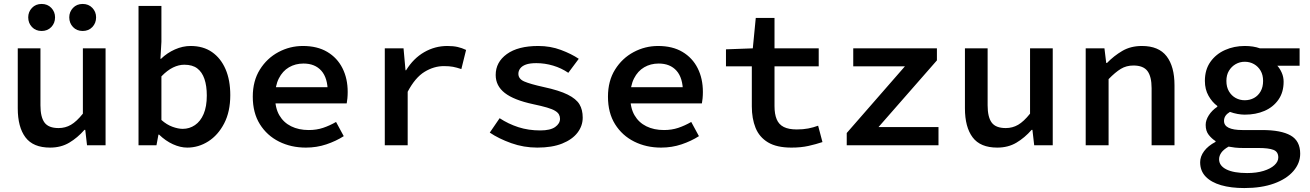

<svg xmlns="http://www.w3.org/2000/svg" viewBox="-20 -736 6640 973"><path d="M234 12Q148 12 109 -40Q70 -92 70 -187V-491H185V-202Q185 -143 205.5 -115Q226 -87 277 -87Q311 -87 339.5 -103.5Q368 -120 400 -160V-491H515V0H421L412 -78H408Q373 -38 331 -13Q289 12 234 12ZM191 -579Q161 -579 142 -599Q123 -619 123 -648Q123 -676 142 -696Q161 -716 191 -716Q221 -716 240 -696Q259 -676 259 -648Q259 -619 240 -599Q221 -579 191 -579ZM399 -579Q369 -579 350 -599Q331 -619 331 -648Q331 -676 350 -696Q369 -716 399 -716Q429 -716 448 -696Q467 -676 467 -648Q467 -619 448 -599Q429 -579 399 -579Z M929 12Q894 12 856.5 -5Q819 -22 786 -54H783L773 0H682V-706H798V-524L793 -438H796Q827 -468 866.5 -485.5Q906 -503 946 -503Q1010 -503 1054.5 -472Q1099 -441 1123 -385.5Q1147 -330 1147 -254Q1147 -170 1116 -110.5Q1085 -51 1035.5 -19.5Q986 12 929 12ZM906 -83Q940 -83 968 -102Q996 -121 1012 -158.5Q1028 -196 1028 -252Q1028 -301 1016 -336Q1004 -371 979.5 -389.5Q955 -408 914 -408Q886 -408 857 -394Q828 -380 798 -349V-128Q825 -104 854 -93.5Q883 -83 906 -83Z M1530 12Q1455 12 1394 -18.5Q1333 -49 1297 -106.5Q1261 -164 1261 -246Q1261 -326 1297 -383.5Q1333 -441 1391 -472Q1449 -503 1515 -503Q1588 -503 1638.5 -473Q1689 -443 1715.5 -390.5Q1742 -338 1742 -270Q1742 -253 1740.5 -237.5Q1739 -222 1737 -212H1344V-294H1663L1641 -268Q1641 -341 1608.5 -377.5Q1576 -414 1518 -414Q1477 -414 1444.5 -395Q1412 -376 1393 -338.5Q1374 -301 1374 -246Q1374 -189 1395.5 -152Q1417 -115 1455.5 -96Q1494 -77 1545 -77Q1584 -77 1617 -88Q1650 -99 1683 -118L1722 -46Q1683 -21 1634 -4.5Q1585 12 1530 12Z M1930 0V-491H2025L2035 -380H2038Q2075 -440 2129.5 -471.5Q2184 -503 2247 -503Q2277 -503 2299 -498Q2321 -493 2342 -483L2318 -386Q2294 -394 2275.5 -397.5Q2257 -401 2229 -401Q2179 -401 2131.5 -372Q2084 -343 2046 -271V0Z M2703 12Q2634 12 2571 -10.5Q2508 -33 2462 -64L2512 -137Q2556 -108 2607 -91.5Q2658 -75 2718 -75Q2769 -75 2793.5 -92.5Q2818 -110 2818 -134Q2818 -146 2812.5 -156Q2807 -166 2793 -174.5Q2779 -183 2752 -191Q2725 -199 2682 -208Q2584 -229 2538 -265Q2492 -301 2492 -356Q2492 -421 2548.5 -462Q2605 -503 2708 -503Q2769 -503 2822.5 -483Q2876 -463 2913 -438L2860 -367Q2825 -391 2783 -403.5Q2741 -416 2698 -416Q2665 -416 2645.5 -409Q2626 -402 2616.5 -389.5Q2607 -377 2607 -362Q2607 -336 2637 -323Q2667 -310 2735 -295Q2814 -278 2857 -256.5Q2900 -235 2916.5 -207.5Q2933 -180 2933 -140Q2933 -98 2906.5 -63.5Q2880 -29 2829 -8.5Q2778 12 2703 12Z M3330 12Q3255 12 3194 -18.5Q3133 -49 3097 -106.5Q3061 -164 3061 -246Q3061 -326 3097 -383.5Q3133 -441 3191 -472Q3249 -503 3315 -503Q3388 -503 3438.5 -473Q3489 -443 3515.5 -390.5Q3542 -338 3542 -270Q3542 -253 3540.5 -237.5Q3539 -222 3537 -212H3144V-294H3463L3441 -268Q3441 -341 3408.5 -377.5Q3376 -414 3318 -414Q3277 -414 3244.5 -395Q3212 -376 3193 -338.5Q3174 -301 3174 -246Q3174 -189 3195.5 -152Q3217 -115 3255.5 -96Q3294 -77 3345 -77Q3384 -77 3417 -88Q3450 -99 3483 -118L3522 -46Q3483 -21 3434 -4.5Q3385 12 3330 12Z M3991 12Q3916 12 3872 -14.5Q3828 -41 3809 -88Q3790 -135 3790 -197V-400H3659V-486L3795 -491L3810 -645H3905V-491H4129V-400H3905V-198Q3905 -158 3916 -131.5Q3927 -105 3952 -92.5Q3977 -80 4018 -80Q4050 -80 4076 -85Q4102 -90 4126 -99L4148 -16Q4115 -5 4077 3.5Q4039 12 3991 12Z M4271 0V-62L4566 -400H4304V-491H4728V-430L4432 -92H4736V0Z M5034 12Q4948 12 4909 -40Q4870 -92 4870 -187V-491H4985V-202Q4985 -143 5005.5 -115Q5026 -87 5077 -87Q5111 -87 5139.5 -103.5Q5168 -120 5200 -160V-491H5315V0H5221L5212 -78H5208Q5173 -38 5131 -13Q5089 12 5034 12Z M5482 0V-491H5577L5586 -417H5590Q5625 -453 5667.5 -478Q5710 -503 5767 -503Q5852 -503 5892 -451Q5932 -399 5932 -304V0H5816V-289Q5816 -348 5795 -376Q5774 -404 5724 -404Q5688 -404 5660 -387Q5632 -370 5598 -335V0Z M6286 217Q6218 217 6168 202.5Q6118 188 6090 159Q6062 130 6062 86Q6062 57 6082 30Q6102 3 6140 -17V-21Q6121 -33 6105.5 -52.5Q6090 -72 6090 -103Q6090 -127 6106 -152Q6122 -177 6149 -195V-199Q6123 -218 6104.5 -250.5Q6086 -283 6086 -326Q6086 -383 6114 -422.5Q6142 -462 6188 -482.5Q6234 -503 6288 -503Q6332 -503 6365 -491H6566V-403H6453Q6466 -389 6475.5 -367.5Q6485 -346 6485 -322Q6485 -268 6458.5 -230.5Q6432 -193 6388 -174Q6344 -155 6288 -155Q6271 -155 6251.5 -158.5Q6232 -162 6213 -169Q6198 -160 6190.5 -149Q6183 -138 6183 -123Q6183 -100 6206.5 -88.5Q6230 -77 6276 -77H6376Q6472 -77 6520.5 -49.5Q6569 -22 6569 43Q6569 91 6534.5 131Q6500 171 6436.5 194Q6373 217 6286 217ZM6288 -228Q6314 -228 6335 -239.5Q6356 -251 6368.5 -273Q6381 -295 6381 -326Q6381 -356 6368.5 -377.5Q6356 -399 6335 -411Q6314 -423 6288 -423Q6263 -423 6242 -411Q6221 -399 6208 -377.5Q6195 -356 6195 -326Q6195 -295 6208 -273Q6221 -251 6242 -239.5Q6263 -228 6288 -228ZM6300 141Q6348 141 6383.5 130Q6419 119 6438.5 101Q6458 83 6458 62Q6458 33 6433.5 23.5Q6409 14 6359 14H6281Q6257 14 6239 12Q6221 10 6206 7Q6180 22 6169 38Q6158 54 6158 71Q6158 104 6195 122.5Q6232 141 6300 141Z"/></svg>

Font: Source Code Pro ExtraLight SemiBold
Style: Regular
Weight: 600
Monospace: yes
Version: Version 1.018;hotconv 1.0.116;makeotfexe 2.5.65601